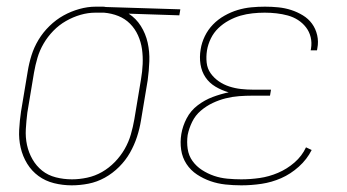

<svg xmlns="http://www.w3.org/2000/svg" viewBox="-20 -548 1040 576"><path d="M195 8Q168 8 142 1.5Q116 -5 95.5 -20Q75 -35 61.5 -57Q48 -79 42 -105Q36 -131 37.5 -158.5Q39 -186 43 -213L63 -333Q67 -358 74.5 -382Q82 -406 95.5 -428.5Q109 -451 128.5 -470Q148 -489 170.5 -501.5Q193 -514 218 -521Q243 -528 267 -528H281Q285 -528 289 -528Q293 -528 297 -527L521 -520L518 -502L366 -507Q388 -493 402.5 -470Q417 -447 423 -420Q429 -393 428 -364.5Q427 -336 423 -307L403 -187Q399 -162 391 -137.5Q383 -113 370 -90Q357 -67 337.5 -47.5Q318 -28 294.5 -15Q271 -2 245.5 3Q220 8 195 8ZM196 -10Q218 -10 241.5 -15Q265 -20 286 -32Q307 -44 324.5 -62Q342 -80 354 -101Q366 -122 372.5 -144.5Q379 -167 383 -190L403 -310Q407 -333 408 -356Q409 -379 406 -400.5Q403 -422 394 -442Q385 -462 370 -477Q355 -492 335 -500Q315 -508 292 -510H266Q244 -510 221.5 -503.5Q199 -497 178 -485Q157 -473 140 -455.5Q123 -438 111 -417.5Q99 -397 92.5 -375Q86 -353 82 -330L62 -210Q59 -186 57.5 -161Q56 -136 61 -113Q66 -90 77.5 -70Q89 -50 106.5 -36Q124 -22 147.5 -16Q171 -10 196 -10Z M704 8Q680 8 656.5 5.5Q633 3 611.5 -4.5Q590 -12 571 -24.5Q552 -37 539.5 -56Q527 -75 523.5 -98.5Q520 -122 524 -146Q528 -170 540 -193Q552 -216 573 -232Q594 -248 618 -257Q642 -266 666 -271Q645 -277 626.5 -288Q608 -299 596.5 -316Q585 -333 581.5 -355Q578 -377 582 -400Q585 -420 594.5 -439.5Q604 -459 619 -474.5Q634 -490 653.5 -501Q673 -512 693 -518Q713 -524 733.5 -526Q754 -528 775 -528Q795 -528 815 -526Q835 -524 853.5 -518Q872 -512 888.5 -502Q905 -492 916 -477Q927 -462 931.5 -442.5Q936 -423 932 -403L931 -397H912L913 -402Q916 -420 912 -436.5Q908 -453 898 -466Q888 -479 874 -488Q860 -497 843.5 -501.5Q827 -506 809.5 -508Q792 -510 774 -510Q756 -510 737.5 -508Q719 -506 701.5 -501Q684 -496 666.5 -486.5Q649 -477 635 -463.5Q621 -450 612.5 -432.5Q604 -415 601 -397Q598 -378 600 -360Q602 -342 612 -328Q622 -314 636.5 -304Q651 -294 668 -288.5Q685 -283 703 -281Q721 -279 740 -279H793L790 -261H737Q717 -261 697 -259.5Q677 -258 657 -253Q637 -248 618 -239Q599 -230 582.5 -216Q566 -202 556.5 -182.5Q547 -163 543 -143Q540 -122 543 -101.5Q546 -81 557.5 -65Q569 -49 586 -38Q603 -27 622 -20.5Q641 -14 662 -12Q683 -10 704 -10Q731 -10 759 -14Q787 -18 814 -29.5Q841 -41 863.5 -60.5Q886 -80 898 -106L915 -98Q901 -70 876.5 -48Q852 -26 823.5 -13.5Q795 -1 764.5 3.5Q734 8 704 8Z"/></svg>

Font: Iosevka SS18 Thin
Style: Italic
Weight: 100
Italic angle: -9°
Monospace: yes
Designer: Belleve Invis
Foundry: Belleve Invis
Version: Version 25.1.1; ttfautohint (v1.8.4)